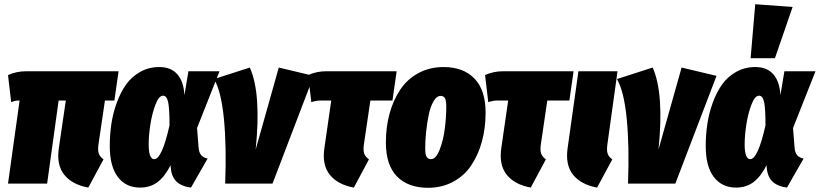

<svg xmlns="http://www.w3.org/2000/svg" viewBox="-20 -873 3898 913"><path d="M479 -395 448.2 -186Q444.3 -158.7 449.7 -143.1Q455.1 -127.4 472.2 -115.2L399.9 19Q323.2 4.9 285.6 -42Q248 -88.9 259.8 -168.9L293 -395H258.8L204.1 0H18.1L73.2 -395H71.8Q50.8 -395 33.2 -387.2L18.1 -516.1Q58.1 -534.2 105 -534.2H543.9L523.9 -395Z M737.3 -554.2Q793.9 -554.2 824 -519Q854 -483.9 856.9 -419.9L876 -534.2H1023.9L917 -264.2L924.3 -171.9Q926.3 -146.5 937.3 -134.5Q948.2 -122.6 967.3 -119.1L888.2 19Q842.8 13.2 819.1 -9.8Q795.4 -32.7 792 -76.2L791 -86.9Q763.2 -32.7 728.8 -6.8Q694.3 19 646 19Q578.6 19 540.3 -31.5Q502 -82 502 -178.2Q502 -231.9 509.5 -283.2Q517.1 -334.5 535.2 -384.3Q553.2 -434.1 579.6 -471.2Q606 -508.3 646.7 -531.2Q687.5 -554.2 737.3 -554.2ZM755.4 -418Q735.4 -418 719 -374.8Q702.6 -331.5 694.8 -279.5Q687 -227.5 687 -187Q687 -116.2 713.4 -116.2Q750 -116.2 786.1 -276.9Q786.1 -357.4 779.5 -387.7Q772.9 -418 755.4 -418Z M1168 -551.8Q1223.1 -428.7 1195.8 -162.1L1305.7 -551.8L1471.7 -512.2L1275.9 0H1050.8Q1057.6 -177.7 1044.7 -308.6Q1031.7 -439.5 998 -497.1Z M1741.2 -395 1710.4 -186Q1706.5 -158.7 1711.9 -143.1Q1717.3 -127.4 1734.4 -115.2L1662.6 19Q1585.9 4.9 1548.3 -42Q1510.7 -88.9 1522.5 -168.9L1555.2 -395H1504.4Q1482.9 -395 1460.4 -387.2L1445.3 -516.1Q1485.4 -534.2 1531.2 -534.2H1866.2L1846.2 -395Z M2015.1 20Q1920.9 20 1867.9 -33.9Q1814.9 -87.9 1814.9 -195.8Q1814.9 -269 1832.5 -333Q1850.1 -397 1883.3 -446.8Q1916.5 -496.6 1969.7 -525.4Q2022.9 -554.2 2089.4 -554.2Q2183.1 -554.2 2236.1 -499.5Q2289.1 -444.8 2289.1 -336.9Q2289.1 -263.7 2271.5 -199.7Q2253.9 -135.7 2220.7 -86.4Q2187.5 -37.1 2134.5 -8.5Q2081.5 20 2015.1 20ZM2029.3 -116.2Q2053.2 -116.2 2070.8 -161.6Q2088.4 -207 2095.2 -261.7Q2102.1 -316.4 2102.1 -367.2Q2102.1 -395 2095.7 -406Q2089.4 -417 2075.2 -417Q2056.2 -417 2041.3 -391.1Q2026.4 -365.2 2018.3 -325.2Q2010.3 -285.2 2006.1 -244.4Q2002 -203.6 2002 -167Q2002 -138.7 2008.5 -127.4Q2015.1 -116.2 2029.3 -116.2Z M2582.5 -395 2551.8 -186Q2547.9 -158.7 2553.2 -143.1Q2558.6 -127.4 2575.7 -115.2L2503.9 19Q2427.2 4.9 2389.6 -42Q2352.1 -88.9 2363.8 -168.9L2396.5 -395H2345.7Q2324.2 -395 2301.8 -387.2L2286.6 -516.1Q2326.7 -534.2 2372.6 -534.2H2707.5L2687.5 -395Z M2916.5 -534.2 2868.2 -186Q2864.3 -158.7 2869.4 -142.8Q2874.5 -127 2891.6 -115.2L2819.3 19Q2742.7 4.9 2705.1 -42Q2667.5 -88.9 2679.2 -168.9L2730.5 -534.2Z M3083.5 -551.8Q3138.7 -428.7 3111.3 -162.1L3221.2 -551.8L3387.2 -512.2L3191.4 0H2966.3Q2973.1 -177.7 2960.2 -308.6Q2947.3 -439.5 2913.6 -497.1Z M3571.3 -853 3749 -839.8 3665 -596.2H3549.3ZM3571.3 -554.2Q3627.9 -554.2 3658 -519Q3688 -483.9 3690.9 -419.9L3710 -534.2H3857.9L3751 -264.2L3758.3 -171.9Q3760.3 -146.5 3771.2 -134.5Q3782.2 -122.6 3801.3 -119.1L3722.2 19Q3676.8 13.2 3653.1 -9.8Q3629.4 -32.7 3626 -76.2L3625 -86.9Q3597.2 -32.7 3562.7 -6.8Q3528.3 19 3480 19Q3412.6 19 3374.3 -31.5Q3335.9 -82 3335.9 -178.2Q3335.9 -231.9 3343.5 -283.2Q3351.1 -334.5 3369.1 -384.3Q3387.2 -434.1 3413.6 -471.2Q3439.9 -508.3 3480.7 -531.2Q3521.5 -554.2 3571.3 -554.2ZM3589.4 -418Q3569.3 -418 3553 -374.8Q3536.6 -331.5 3528.8 -279.5Q3521 -227.5 3521 -187Q3521 -116.2 3547.4 -116.2Q3584 -116.2 3620.1 -276.9Q3620.1 -357.4 3613.5 -387.7Q3606.9 -418 3589.4 -418Z"/></svg>

Font: Fira Sans Compressed Heavy
Style: Italic
Weight: 900
Width: 3
Italic angle: -8°
Designer: Carrois Corporate & Edenspiekermann AG
Foundry: Carrois Corporate GbR & Edenspiekermann AG
Version: Version 4.203;PS 004.203;hotconv 1.0.88;makeotf.lib2.5.64775